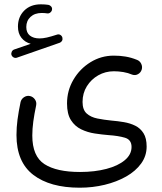

<svg xmlns="http://www.w3.org/2000/svg" viewBox="-20 -624 750 888"><path d="M33.2 -369.6Q30.8 -376.5 34.2 -384.3Q37.6 -392.1 45.4 -395L122.1 -421.4Q95.2 -428.7 79.1 -449.2Q63 -469.7 63 -501Q63 -545.9 92 -575Q121.1 -604 168.9 -604Q188 -604 203.6 -601.6Q211.4 -600.1 216.6 -594Q221.7 -587.9 220.7 -580.6Q220.2 -572.8 213.6 -566.9Q207 -561 198.7 -562Q194.3 -563 186.5 -563.5Q178.7 -564 173.3 -564Q140.6 -564 121.1 -545.9Q101.6 -527.8 101.6 -499Q101.6 -472.7 118.2 -459.5Q134.8 -446.3 163.1 -446.3Q177.7 -446.3 196.5 -450.4Q215.3 -454.6 243.7 -463.9Q252 -466.8 259.3 -462.4Q266.6 -458 268.6 -449.7Q270.5 -441.9 266.8 -435.3Q263.2 -428.7 256.3 -426.3L58.6 -357.4Q50.8 -354.5 43.5 -358.2Q36.1 -361.8 33.2 -369.6ZM56.2 0.5Q56.2 -34.2 61 -71Q65.9 -107.9 75.2 -152.3Q79.1 -167 92 -175Q105 -183.1 119.1 -179.7Q133.3 -176.3 141.8 -163.8Q150.4 -151.4 147 -135.7Q138.7 -96.2 134 -62Q129.4 -27.8 129.4 2.9Q129.4 98.6 185.5 135Q241.7 171.4 350.1 171.4Q418 171.4 471.9 157.2Q525.9 143.1 557.1 116.9Q588.4 90.8 588.4 55.7Q588.4 22 557.6 12.9Q526.9 3.9 483.4 1Q452.1 -1.5 418.5 -6.6Q384.8 -11.7 355.5 -25.9Q326.2 -40 308.1 -68.4Q290 -96.7 290 -145.5Q290 -205.1 319.6 -255.4Q349.1 -305.7 398.4 -336.2Q447.8 -366.7 506.3 -366.7Q535.2 -366.7 561 -362.3Q586.9 -357.9 612.3 -347.7Q626.5 -342.8 633.1 -329.1Q639.6 -315.4 635.3 -301.8Q630.9 -288.1 618.2 -281Q605.5 -273.9 591.3 -278.8Q572.3 -287.1 550 -290.8Q527.8 -294.4 506.8 -294.4Q467.3 -294.4 434.3 -275.6Q401.4 -256.8 381.6 -224.9Q361.8 -192.9 361.8 -152.3Q361.8 -116.2 380.9 -99.1Q399.9 -82 430.4 -75.9Q460.9 -69.8 495.1 -66.4Q524.4 -64 553.2 -59.1Q582 -54.2 605.7 -42.5Q629.4 -30.8 643.8 -7.8Q658.2 15.1 658.2 53.7Q658.2 97.2 632.8 132.3Q607.4 167.5 563.5 192.4Q519.5 217.3 464.1 230.7Q408.7 244.1 348.6 244.1Q211.4 244.1 133.8 184.6Q56.2 125 56.2 0.5Z"/></svg>

Font: Mikhak-DS2-FD Regular
Style: Regular
Weight: 400
Designer: Amin Abedi
Version: Version 3.4